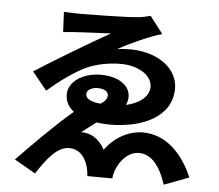

<svg xmlns="http://www.w3.org/2000/svg" viewBox="-57 -858 1114 978"><g transform="rotate(5 500.0 -368.5)"><path d="M438 -404C470 -404 492 -391 492 -371C492 -356 483 -341 458 -326C399 -332 382 -349 382 -369C382 -392 411 -404 438 -404ZM674 -794C660 -790 631 -783 603 -781C554 -776 352 -773 320 -773C292 -773 249 -775 232 -776L237 -673C298 -680 442 -685 480 -687C377 -629 198 -522 102 -460L177 -368C251 -432 316 -476 368 -501C418 -525 487 -537 544 -537C635 -537 705 -492 705 -434C705 -384 657 -346 588 -331C594 -344 598 -358 598 -373C598 -429 542 -473 447 -473C361 -473 283 -427 283 -358C283 -323 299 -294 327 -273C240 -200 125 -84 49 -5L157 57C206 -18 257 -87 320 -87C364 -87 400 -59 417 2C421 17 422 29 424 47L552 48C552 35 557 16 561 5C584 -53 626 -93 676 -93C736 -93 783 -43 815 57L942 9C892 -109 806 -199 687 -199C614 -199 542 -159 495 -94C463 -152 419 -174 373 -173C395 -190 421 -210 446 -229C467 -226 490 -224 514 -224C678 -224 830 -289 830 -436C830 -534 734 -613 589 -615C567 -615 542 -614 518 -610C586 -648 686 -692 741 -707Z"/></g></svg>

Font: Noto Sans CJK JP Bold
Style: Regular
Weight: 700
Designer: Ryoko NISHIZUKA (kana & ideographs); Paul D. Hunt (Latin, Greek & Cyrillic); Wenlong ZHANG (bopomofo); Sandoll Communica
Foundry: Adobe Systems Incorporated
Version: Version 1.004;PS 1.004;hotconv 1.0.82;makeotf.lib2.5.63406